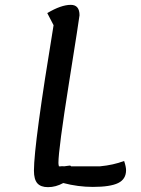

<svg xmlns="http://www.w3.org/2000/svg" viewBox="-20 -746 580 792"><path d="M178 26Q148 26 134 10Q120 -6 120 -42Q120 -151 201 -642L175 -692Q232 -726 272 -726Q308 -726 308 -683Q308 -677 264.5 -403.5Q221 -130 221 -74Q221 -68 223 -60H234V-61Q237 -60 245 -60Q248 -60 256 -61.5Q264 -63 268 -63Q272 -63 273 -60H393Q447 -65 492 -82Q500 -58 500 -44Q500 -7 467.5 9Q435 25 363 25Q302 25 241 9Q210 26 178 26Z"/></svg>

Font: Lemonada Light
Style: Regular
Weight: 300
Designer: Mohamed Gaber (Arabic), Eduardo Tunni (Latin)
Foundry: Kief Type Foundry
Version: Version 4.004